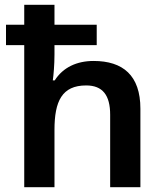

<svg xmlns="http://www.w3.org/2000/svg" viewBox="-20 -780 682 800"><path d="M207 -760H81V-677H5V-592H81V0H207V-239C207 -358 238 -424 339 -424C408 -424 439 -383 439 -302V0H565V-327C565 -466 492 -526 370 -526C301 -526 243 -500 208 -445H200C203 -465 207 -510 207 -553V-592H383V-677H207Z"/></svg>

Font: Noto Sans Bengali SemiBold
Style: Regular
Weight: 600
Designer: Jelle Bosma - Monotype Design Team
Foundry: Monotype Imaging Inc.
Version: Version 2.003